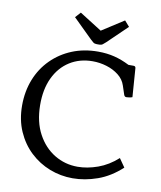

<svg xmlns="http://www.w3.org/2000/svg" viewBox="-99 -1073 907 1085"><g transform="rotate(10 355.0 -530.0)"><path d="M392 -65Q323 -65 260 -89.5Q197 -114 147.5 -160.5Q98 -207 69 -273Q40 -339 40 -421Q40 -502 67 -570.5Q94 -639 144.5 -689.5Q195 -740 262.5 -767.5Q330 -795 411 -795Q462 -795 505.5 -784Q549 -773 592 -751H621Q633 -751 634 -740L646 -575Q638 -572 627.5 -570.5Q617 -569 612 -569Q602 -569 598 -580L581 -631Q570 -665 540 -688.5Q510 -712 470.5 -724Q431 -736 390 -736Q316 -736 259 -700Q202 -664 170.5 -597.5Q139 -531 140 -440Q141 -344 178 -275.5Q215 -207 275.5 -170.5Q336 -134 408 -134Q464 -134 524 -155.5Q584 -177 636 -224L670 -175Q606 -116 534 -90.5Q462 -65 392 -65ZM248 -964 276 -995 404 -914 530 -995 558 -963 446 -855Q437 -847 429.5 -841Q422 -835 410 -835H395Q383 -835 375.5 -840.5Q368 -846 359 -855Z"/></g></svg>

Font: Gowun Batang
Style: Bold
Weight: 700
Designer: Yanghee Ryu
Foundry: Yanghee Ryu
Version: Version 2.000